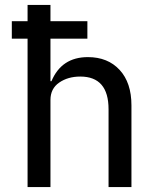

<svg xmlns="http://www.w3.org/2000/svg" viewBox="-20 -760 640 780"><path d="M185 0H92V-603H28V-674H92V-740H185V-674H335V-603H185V-430H189Q230 -528 337 -528Q418 -528 466 -476Q514 -424 514 -332V0H421V-316Q421 -449 306 -449Q256 -449 220.5 -424.5Q185 -400 185 -354Z"/></svg>

Font: IBM Plex Mono Text
Style: Regular
Weight: 450
Designer: Mike Abbink, Paul van der Laan, Pieter van Rosmalen
Foundry: Bold Monday
Version: Version 2.000